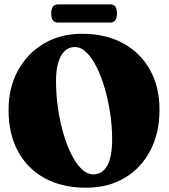

<svg xmlns="http://www.w3.org/2000/svg" viewBox="-20 -868 791 898"><path d="M363 -710Q474.5 -710 556 -665.5Q637.5 -621 681.8 -541Q726 -461 726 -355Q726 -246 683 -163.8Q640 -81.5 562.8 -35.8Q485.5 10 382.5 10Q271.5 10 190 -34.2Q108.5 -78.5 64.2 -160.2Q20 -242 20 -354Q20 -458 64 -538.2Q108 -618.5 185.2 -664.2Q262.5 -710 363 -710ZM504.5 -217.5Q504.5 -276 495.5 -336.5Q486.5 -397 470.5 -452.8Q454.5 -508.5 432.8 -552.5Q411 -596.5 385 -622.2Q359 -648 330 -648Q289 -648 265.5 -606.8Q242 -565.5 242 -487.5Q242 -428 250.5 -366.5Q259 -305 275 -248.8Q291 -192.5 312.8 -148.2Q334.5 -104 360.8 -78.2Q387 -52.5 416 -52.5Q458.5 -52.5 481.5 -93Q504.5 -133.5 504.5 -217.5ZM219.5 -804.5Q219.5 -847.5 251 -847.5H496Q511.5 -847.5 519.2 -837.8Q527 -828 527 -805Q527 -762.5 496 -762.5H251Q219.5 -762.5 219.5 -804.5Z"/></svg>

Font: Fraunces 144pt S050 Black
Style: Regular
Weight: 900
Version: Version 1.000; ttfautohint (v1.8.3)